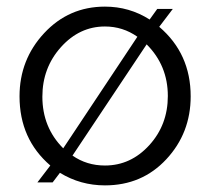

<svg xmlns="http://www.w3.org/2000/svg" viewBox="-20 -550 635 580"><path d="M139 1H93L132 -50Q39 -130 39 -259Q39 -370 113.5 -450Q188 -530 297 -530Q371 -530 432 -491L455 -523H502L461 -469Q556 -388 556 -259Q556 -148 482.5 -69Q409 10 297 10Q223 10 161 -28ZM297 -50Q375 -50 431 -111.5Q487 -173 487 -260Q487 -352 423 -416L199 -80Q242 -50 297 -50ZM108 -258Q108 -165 171 -102L395 -439Q351 -470 297 -470Q220 -470 164 -407.5Q108 -345 108 -258Z"/></svg>

Font: Raleway
Style: Regular
Weight: 400
Designer: Matt McInerney, Pablo Impallari, Rodrigo Fuenzalida
Foundry: Matt McInerney, Pablo Impallari, Rodrigo Fuenzalida
Version: Version 1.000;PS 001.001;hotconv 1.0.56; ttfautohint (v1.5)